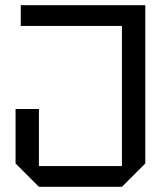

<svg xmlns="http://www.w3.org/2000/svg" viewBox="-20 -720 640 740"><path d="M40 -90V-300H130V-80H450V-620H60V-700H540V-90L450 0H130Z"/></svg>

Font: Tektur
Style: Regular
Weight: 400
Designer: Adam Jagosz
Foundry: Adam Jagosz
Version: Version 1.005;gftools[0.9.30]